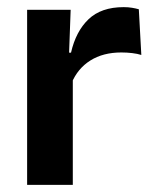

<svg xmlns="http://www.w3.org/2000/svg" viewBox="-20 -518 428 538"><path d="M180.5 -285 148 -370.5H179Q192.5 -430 228 -464Q263.5 -498 326.5 -498Q339.5 -498 350 -496.2Q360.5 -494.5 369 -492L376 -364Q365 -367.5 350.5 -369.2Q336 -371 320 -371Q269 -371 233.2 -348.5Q197.5 -326 180.5 -285ZM184 0H56V-490.5H178L172.5 -340L184 -335.5Z"/></svg>

Font: Anek Kannada Medium SemiBold
Style: Regular
Weight: 600
Version: Version 1.003